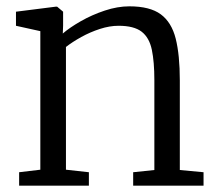

<svg xmlns="http://www.w3.org/2000/svg" viewBox="-20 -587 691 607"><path d="M107.5 -50.5V-488.5L30.5 -505.5V-550L157 -566H160.5L179.5 -550V-506L178.5 -481Q200.5 -500 235.5 -520Q270.5 -540 311 -553.5Q351.5 -567 389 -567Q454 -567 488.2 -541.8Q522.5 -516.5 535.5 -464.8Q548.5 -413 548.5 -332.5V-49.5L623.5 -42.5V0H401V-42.5L468 -49.5V-333.5Q468 -391.5 460 -429.8Q452 -468 427.8 -486.8Q403.5 -505.5 355 -505.5Q326.5 -505.5 295.8 -495.5Q265 -485.5 237 -470Q209 -454.5 188.5 -438.5V-50.5L261 -42.5V0H40.5V-42.5Z"/></svg>

Font: Merriweather 20pt Light
Style: Regular
Weight: 300
Version: Version 2.100